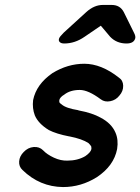

<svg xmlns="http://www.w3.org/2000/svg" viewBox="-20 -758 568 777"><path d="M388 -654 322 -609Q283 -582 240 -582Q228 -582 222 -587.5Q216 -593 219 -602Q221 -609 238 -626L329 -709Q361 -738 396 -738H432Q466 -738 481 -709L522 -626Q530 -611 527 -602Q521 -582 492 -582Q452 -582 426 -609ZM71 -70Q141 -2 235 -1Q308 -1 372 -41Q441 -87 454 -155Q460 -193 447 -222Q431 -259 387 -282Q353 -301 299 -311H298L297 -312Q247 -320 230 -335Q222 -340 220 -345V-353Q223 -365 240 -375Q264 -394 303 -394Q337 -394 388 -356Q404 -344 426.5 -348.5Q449 -353 463 -371Q479 -389 478.5 -411Q478 -433 461 -444Q390 -500 321 -500Q254 -500 192 -462Q127 -417 114 -353Q110 -320 121 -291Q135 -258 177 -232Q208 -216 260 -206H261Q312 -196 338 -179Q345 -172 349 -166Q350 -162 350 -155Q347 -141 325 -126Q294 -108 253 -108Q226 -107 198 -120Q170 -133 154 -150Q139 -165 116 -163Q93 -161 76 -143Q59 -126 57.5 -105Q56 -84 71 -70Z"/></svg>

Font: Quicksand
Style: Bold Italic
Weight: 700
Italic angle: -12°
Designer: Andrew Paglinawan
Foundry: Andrew Paglinawan
Version: 1.002